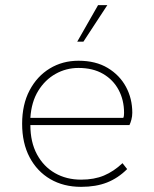

<svg xmlns="http://www.w3.org/2000/svg" viewBox="-20 -716 600 746"><path d="M295 10Q227 10 175.5 -20Q124 -50 95 -105Q66 -160 66 -235Q66 -310 95 -365Q124 -420 173.5 -450Q223 -480 285 -480Q352 -480 398.5 -452Q445 -424 469.5 -378.5Q494 -333 494 -278Q494 -264 490.5 -251Q487 -238 483 -230H98Q98 -164 123.5 -116.5Q149 -69 193.5 -43.5Q238 -18 295 -18Q346 -18 384 -34Q422 -50 456 -82L474 -59Q439 -24 396 -7Q353 10 295 10ZM98 -258H459Q461 -262 461.5 -267.5Q462 -273 462 -278Q462 -327 441 -366.5Q420 -406 380.5 -429Q341 -452 285 -452Q237 -452 196 -429Q155 -406 128.5 -363Q102 -320 98 -258ZM280 -554 361 -696H397L304 -554Z"/></svg>

Font: Gantari Thin
Style: Regular
Weight: 250
Designer: Anugrah Pasau
Foundry: Lafontype
Version: Version 1.000